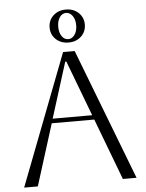

<svg xmlns="http://www.w3.org/2000/svg" viewBox="-61 -973 779 1021"><g transform="rotate(-5 329.0 -462.0)"><path d="M26 0 295 -700H357L626 0H553L429 -328H202L99 0ZM302 -648 209 -352H420L308 -648ZM235 -836Q235 -874 261.5 -899Q288 -924 329 -924Q370 -924 396.5 -899Q423 -874 423 -836Q423 -798 396.5 -773Q370 -748 329 -748Q288 -748 261.5 -773Q235 -798 235 -836ZM329 -906Q308 -906 294.5 -886.5Q281 -867 281 -836Q281 -805 294.5 -785.5Q308 -766 329 -766Q349 -766 363 -785.5Q377 -805 377 -836Q377 -867 363 -886.5Q349 -906 329 -906Z"/></g></svg>

Font: Aboreto
Style: Regular
Weight: 400
Designer: Dominik Jáger
Foundry: Dominik Jáger
Version: Version 1.001; ttfautohint (v1.8.4.7-5d5b)